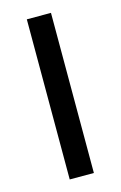

<svg xmlns="http://www.w3.org/2000/svg" viewBox="-90 -580 392 622"><g transform="rotate(-15 105.5 -268.5)"><path d="M146 0H65V-537H146Z"/></g></svg>

Font: Noto Sans Malayalam ExtraCondensed
Style: Regular
Weight: 400
Width: 2
Designer: Jelle Bosma - Monotype Design Team
Foundry: Monotype Imaging Inc.
Version: Version 2.104; ttfautohint (v1.8.4.7-5d5b)